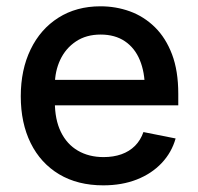

<svg xmlns="http://www.w3.org/2000/svg" viewBox="-20 -568 620 600"><path d="M302.7 11.2Q222.7 11.2 164.8 -23.4Q106.9 -58.1 75.9 -120.8Q44.9 -183.6 44.9 -267.1Q44.9 -350.1 75.7 -413.6Q106.4 -477.1 162.6 -512.7Q218.8 -548.3 293.9 -548.3Q342.3 -548.3 386 -532.5Q429.7 -516.6 463.9 -483.2Q498 -449.7 517.6 -398.2Q537.1 -346.7 537.1 -274.9V-238.8H102.1V-318.4H482.4L432.6 -292.5Q432.6 -342.3 417 -380.1Q401.4 -418 370.4 -439Q339.4 -460 294.4 -460Q249.5 -460 217.3 -438.5Q185.1 -417 168.2 -381.1Q151.4 -345.2 151.4 -302.2V-249.5Q151.4 -194.3 170.2 -155.8Q189 -117.2 223.4 -97.2Q257.8 -77.1 303.7 -77.1Q334.5 -77.1 359.4 -85.9Q384.3 -94.7 401.9 -112.3Q419.4 -129.9 428.2 -155.3L528.8 -135.3Q516.6 -91.8 485.4 -58.6Q454.1 -25.4 407.7 -7.1Q361.3 11.2 302.7 11.2Z"/></svg>

Font: Inter 17pt Medium
Style: Regular
Weight: 500
Version: Version 4.001;git-66647c0bb